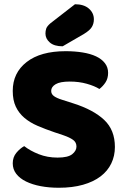

<svg xmlns="http://www.w3.org/2000/svg" viewBox="-20 -866 591 904"><path d="M251 -124Q300 -124 320 -140Q340 -156 340 -176Q340 -196 324 -207.5Q308 -219 279 -229L237 -243Q193 -258 157 -273.5Q121 -289 95 -311Q69 -333 54.5 -363.5Q40 -394 40 -438Q40 -523 105.5 -574Q171 -625 289 -625Q332 -625 369 -619Q406 -613 432.5 -600.5Q459 -588 474 -568.5Q489 -549 489 -523Q489 -497 477 -478.5Q465 -460 448 -447Q426 -461 389 -471.5Q352 -482 308 -482Q263 -482 242 -469.5Q221 -457 221 -438Q221 -423 234 -413.5Q247 -404 273 -396L326 -379Q420 -349 470.5 -301.5Q521 -254 521 -174Q521 -132 504 -96.5Q487 -61 453.5 -35.5Q420 -10 370.5 4Q321 18 257 18Q211 18 171.5 10.5Q132 3 102.5 -11.5Q73 -26 56.5 -47.5Q40 -69 40 -97Q40 -126 57 -146.5Q74 -167 94 -178Q122 -156 162.5 -140Q203 -124 251 -124ZM333 -846Q375 -846 398.5 -825.5Q422 -805 422 -775Q422 -755 412.5 -739Q403 -723 375 -706L275 -648Q235 -648 214.5 -666Q194 -684 194 -708Q194 -720 197.5 -731Q201 -742 217 -756Z"/></svg>

Font: Baloo Chettan 2 ExtraBold
Style: Regular
Weight: 800
Designer: Maithili Shingre, Unnati Kotecha and Ek Type
Foundry: Ek Type
Version: Version 1.640;hotconv 1.0.111;makeotfexe 2.5.65597; ttfautoh